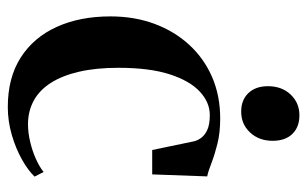

<svg xmlns="http://www.w3.org/2000/svg" viewBox="-164 -594 769 480"><g transform="rotate(90 220.0 -353.5)"><path d="M247 11Q174 11 123.5 -21.2Q73 -53.5 46.8 -111.2Q20.5 -169 20.5 -245.5Q20.5 -305.5 39 -355.5Q57.5 -405.5 91.5 -442.5Q125.5 -479.5 172.2 -499.8Q219 -520 275.5 -520Q311.5 -520 339.2 -513Q367 -506 387.5 -498Q408 -490 420.5 -487.5L415.5 -350H354.5L333.5 -451Q332 -461 325.2 -471Q318.5 -481 304.8 -487.5Q291 -494 267 -494Q235.5 -494 208.5 -469Q181.5 -444 165.2 -393.5Q149 -343 149 -265.5Q149 -209.5 158.8 -167.2Q168.5 -125 186.8 -96.5Q205 -68 231.2 -53.8Q257.5 -39.5 290 -39.5Q311 -39.5 333.5 -44.8Q356 -50 376.2 -59Q396.5 -68 409.5 -78.5L421 -56Q406 -40 378.5 -24.5Q351 -9 316.8 1Q282.5 11 247 11ZM258 -572.5Q229.5 -572.5 212.2 -590.5Q195 -608.5 195 -639.5Q195 -674 215.8 -696Q236.5 -718 267.5 -718H268.5Q297 -718 314.2 -700.5Q331.5 -683 331.5 -651Q331.5 -617 310.8 -594.8Q290 -572.5 259 -572.5Z"/></g></svg>

Font: Merriweather 144pt SemiBold
Style: Regular
Weight: 600
Version: Version 2.100